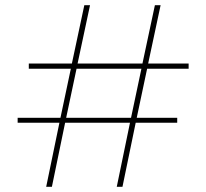

<svg xmlns="http://www.w3.org/2000/svg" viewBox="-20 -720 794 740"><path d="M305 -700H327L279 -475H529L577 -700H599L551 -475H707V-455H547L507 -266H663V-247H503L452 0H430L481 -247H231L180 0H158L209 -247H48V-266H213L253 -455H91V-475H257ZM235 -266H485L525 -455H275Z"/></svg>

Font: Albert Sans Thin
Style: Regular
Weight: 250
Designer: Andreas Rasmussen
Foundry: a.Foundry
Version: Version 1.025